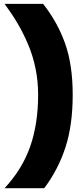

<svg xmlns="http://www.w3.org/2000/svg" viewBox="-20 -796 438 998"><path d="M3.9 182.1Q96.7 82 137.5 -36.1Q178.2 -154.3 178.2 -303.2Q178.2 -373.5 164.8 -439.5Q151.4 -505.4 126.2 -564.7Q101.1 -624 72 -673.3Q43 -722.7 3.9 -775.9H204.1Q278.8 -681.2 318.4 -570.1Q357.9 -459 357.9 -303.2Q357.9 -146 320.3 -30.3Q282.7 85.4 210 182.1Z"/></svg>

Font: Sora ExtraBold
Style: Regular
Weight: 800
Designer: Jonathan Barnbrook, Julián Moncada
Foundry: Barnbrook Fonts
Version: Version 2.000